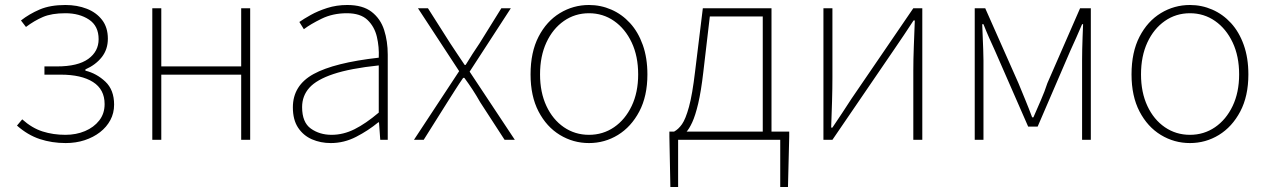

<svg xmlns="http://www.w3.org/2000/svg" viewBox="-20 -560 5079 769"><path d="M243 13Q188 13 139.5 -3Q91 -19 48 -57L69 -82Q108 -47 150.5 -33.5Q193 -20 242 -20Q285 -20 320.5 -35Q356 -50 377.5 -77.5Q399 -105 399 -143Q399 -202 352.5 -231.5Q306 -261 223 -261H158V-294H208Q292 -294 333.5 -324Q375 -354 375 -403Q375 -456 336.5 -481.5Q298 -507 242 -507Q187 -507 152 -492Q117 -477 84 -452L64 -478Q97 -504 139 -522Q181 -540 242 -540Q289 -540 327.5 -525Q366 -510 389 -480Q412 -450 412 -405Q412 -362 387.5 -331Q363 -300 322 -282V-277Q367 -266 402 -233Q437 -200 437 -141Q437 -107 422 -79Q407 -51 380.5 -30.5Q354 -10 319 1.5Q284 13 243 13Z M590 0V-527H626V-294H946V-527H982V0H946V-261H626V0Z M1305 13Q1264 13 1229.5 -2Q1195 -17 1174 -48.5Q1153 -80 1153 -130Q1153 -218 1236 -263.5Q1319 -309 1497 -329Q1499 -372 1489.5 -412.5Q1480 -453 1452 -480Q1424 -507 1369 -507Q1313 -507 1268 -485Q1223 -463 1197 -443L1179 -472Q1196 -484 1224.5 -500Q1253 -516 1290.5 -528Q1328 -540 1371 -540Q1433 -540 1468.5 -512.5Q1504 -485 1518.5 -440Q1533 -395 1533 -341V0H1503L1498 -70H1495Q1455 -37 1406.5 -12Q1358 13 1305 13ZM1308 -20Q1355 -20 1400 -42.5Q1445 -65 1497 -109V-298Q1383 -286 1315.5 -263.5Q1248 -241 1219 -208.5Q1190 -176 1190 -131Q1190 -70 1225 -45Q1260 -20 1308 -20Z M1638 0 1819 -275 1654 -527H1694L1783 -387Q1797 -365 1811.5 -344Q1826 -323 1841 -300H1845Q1859 -323 1872.5 -344Q1886 -365 1901 -387L1988 -527H2026L1861 -273L2042 0H2001L1903 -151Q1889 -176 1873 -200.5Q1857 -225 1840 -248H1835Q1819 -225 1803.5 -200.5Q1788 -176 1772 -151L1677 0Z M2339 13Q2276 13 2222.5 -19.5Q2169 -52 2137 -113.5Q2105 -175 2105 -262Q2105 -351 2137 -413Q2169 -475 2222.5 -507.5Q2276 -540 2339 -540Q2386 -540 2428.5 -521.5Q2471 -503 2503.5 -467.5Q2536 -432 2554.5 -380Q2573 -328 2573 -262Q2573 -175 2540.5 -113.5Q2508 -52 2455 -19.5Q2402 13 2339 13ZM2339 -20Q2395 -20 2439.5 -50.5Q2484 -81 2510 -135.5Q2536 -190 2536 -262Q2536 -335 2510 -390Q2484 -445 2439.5 -476Q2395 -507 2339 -507Q2283 -507 2238.5 -476Q2194 -445 2168.5 -390Q2143 -335 2143 -262Q2143 -190 2168.5 -135.5Q2194 -81 2238.5 -50.5Q2283 -20 2339 -20Z M2696 0V189H2665L2661 -13V-33H3141V-13L3136 189H3105V0ZM3035 -12V-494H2823L2797 -272Q2788 -194 2776.5 -145.5Q2765 -97 2752.5 -70Q2740 -43 2728 -30.5Q2716 -18 2707 -11L2680 -33Q2697 -42 2711.5 -62.5Q2726 -83 2739.5 -132Q2753 -181 2764 -274L2795 -527H3070V-12Z M3278 0V-527H3314V-249Q3314 -206 3312.5 -154Q3311 -102 3309 -49H3314Q3331 -74 3352.5 -106.5Q3374 -139 3390 -164L3638 -527H3674V0H3638V-277Q3638 -321 3640 -373Q3642 -425 3644 -478H3639Q3623 -453 3601 -420.5Q3579 -388 3562 -363L3314 0Z M3884 0V-527H3926L4059 -227Q4073 -193 4087 -159Q4101 -125 4114 -90H4119Q4134 -125 4149 -159Q4164 -193 4175 -227L4306 -527H4349V0H4314V-318Q4314 -338 4314.5 -362Q4315 -386 4316 -412Q4317 -438 4318 -463H4314Q4302 -435 4290.5 -409Q4279 -383 4267 -357L4136 -53H4098L3965 -357Q3953 -383 3941.5 -409Q3930 -435 3919 -463H3914Q3915 -438 3916 -412Q3917 -386 3918 -362Q3919 -338 3919 -318V0Z M4746 13Q4683 13 4629.5 -19.5Q4576 -52 4544 -113.5Q4512 -175 4512 -262Q4512 -351 4544 -413Q4576 -475 4629.5 -507.5Q4683 -540 4746 -540Q4793 -540 4835.5 -521.5Q4878 -503 4910.5 -467.5Q4943 -432 4961.5 -380Q4980 -328 4980 -262Q4980 -175 4947.5 -113.5Q4915 -52 4862 -19.5Q4809 13 4746 13ZM4746 -20Q4802 -20 4846.5 -50.5Q4891 -81 4917 -135.5Q4943 -190 4943 -262Q4943 -335 4917 -390Q4891 -445 4846.5 -476Q4802 -507 4746 -507Q4690 -507 4645.5 -476Q4601 -445 4575.5 -390Q4550 -335 4550 -262Q4550 -190 4575.5 -135.5Q4601 -81 4645.5 -50.5Q4690 -20 4746 -20Z"/></svg>

Font: Noto Sans TC Thin
Style: Regular
Weight: 100
Designer: Ryoko NISHIZUKA 西塚涼子 (kana, bopomofo & ideographs); Paul D. Hunt (Latin, Greek & Cyrillic); Sandoll Communications 산돌커뮤니
Foundry: Adobe
Version: Version 2.004-H2;hotconv 1.0.118;makeotfexe 2.5.65603